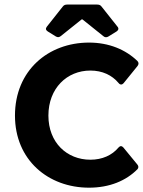

<svg xmlns="http://www.w3.org/2000/svg" viewBox="-20 -827 639 858"><path d="M260.7 -797.9 189.5 -708C182.6 -699.2 184.6 -692.4 193.4 -686.5L229.5 -664.1C237.3 -659.2 245.1 -660.2 252 -666L344.7 -740.2H348.6L442.4 -665C449.2 -659.2 457 -659.2 464.8 -664.1L501 -686.5C509.8 -692.4 511.7 -700.2 504.9 -708L433.6 -797.9C428.7 -804.7 421.9 -806.6 414.1 -806.6H280.3C272.5 -806.6 265.6 -804.7 260.7 -797.9ZM377.9 11.7C469.7 11.7 543.9 -19.5 594.7 -71.3C599.6 -77.1 599.6 -85 593.8 -91.8L531.2 -168C524.4 -175.8 516.6 -175.8 509.8 -168C480.5 -132.8 436.5 -113.3 383.8 -113.3C279.3 -113.3 196.3 -189.5 196.3 -310.5C196.3 -432.6 279.3 -511.7 383.8 -511.7C437.5 -511.7 480.5 -491.2 509.8 -456.1C516.6 -447.3 525.4 -447.3 532.2 -455.1L594.7 -532.2C600.6 -540 600.6 -547.9 593.8 -554.7C541 -605.5 466.8 -636.7 377.9 -636.7C195.3 -636.7 46.9 -511.7 46.9 -310.5C46.9 -112.3 195.3 11.7 377.9 11.7Z"/></svg>

Font: Ed Sans Neue
Style: Bold
Weight: 700
Designer: Stephen Hutchings
Version: Version 1.004;PS 001.004;hotconv 1.0.88;makeotf.lib2.5.64775